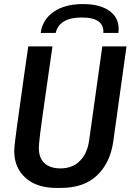

<svg xmlns="http://www.w3.org/2000/svg" viewBox="-20 -914 642 944"><path d="M258 10Q160 10 105 -40Q50 -90 50 -171Q50 -184 53.5 -215Q57 -246 63.5 -293Q70 -340 78.5 -400.5Q87 -461 97 -533Q107 -605 119 -686H238Q220 -561 208 -477Q196 -393 188.5 -340Q181 -287 177.5 -257.5Q174 -228 172.5 -212.5Q171 -197 171 -187Q171 -136 199.5 -111Q228 -86 277 -86Q336 -86 372.5 -122.5Q409 -159 418 -222L483 -686H602L537 -219Q522 -113 457 -51.5Q392 10 279 10ZM180 -752Q189 -818 244 -856Q299 -894 388 -894Q477 -894 524 -856Q571 -818 562 -752H488Q491 -789 464.5 -808.5Q438 -828 382 -828Q326 -828 294 -808.5Q262 -789 254 -752Z"/></svg>

Font: Chivo Mono Medium
Style: Italic
Weight: 500
Italic angle: -8.05°
Monospace: yes
Designer: Hector Gatti
Foundry: Omnibus-Type
Version: Version 1.008